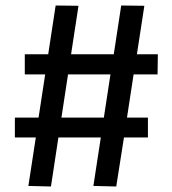

<svg xmlns="http://www.w3.org/2000/svg" viewBox="-20 -695 626 697"><path d="M402 -18 430 -196H517V-268H441L465 -425H552L553 -498H477L504 -674L420 -675L393 -498H238L265 -674L182 -675L155 -498H70V-425H144L120 -268H34V-196H110L83 -20L165 -18L192 -196H346L319 -20ZM203 -268 227 -425H381L357 -268Z"/></svg>

Font: Vanilla Cream Book
Style: Regular
Weight: 400
Designer: Jeremy Tribby, Jinavaṁso
Foundry: Tribby Type
Version: Version 1.422;Glyphs 3.1.2 (3151)